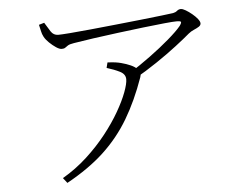

<svg xmlns="http://www.w3.org/2000/svg" viewBox="-52 -757 1103 857"><g transform="rotate(-5 500.0 -328.5)"><path d="M536 -428Q582 -457 630.5 -492.5Q679 -528 718.5 -562Q758 -596 776 -618Q786 -632 783.5 -636Q781 -640 765 -640Q750 -640 709 -636Q668 -632 613 -625.5Q558 -619 499 -611.5Q440 -604 387 -596.5Q334 -589 299 -583Q280 -580 272 -575Q264 -570 259 -566Q254 -562 243 -562Q233 -562 218 -572Q203 -582 188.5 -596Q174 -610 167 -623Q160 -636 157.5 -649.5Q155 -663 151 -678L175 -685Q188 -663 200 -644.5Q212 -626 233 -626Q246 -626 285.5 -629Q325 -632 379.5 -637.5Q434 -643 493 -649Q552 -655 606.5 -661Q661 -667 700 -671.5Q739 -676 752 -678Q763 -680 770.5 -686.5Q778 -693 788 -693Q796 -693 809.5 -685Q823 -677 837 -665.5Q851 -654 860.5 -642Q870 -630 870 -622Q870 -613 860.5 -607Q851 -601 838 -595.5Q825 -590 814 -581Q792 -562 750.5 -530Q709 -498 658.5 -464Q608 -430 557 -401ZM198 13Q258 -22 308 -68Q358 -114 397 -163.5Q436 -213 463 -260Q490 -307 504 -344.5Q518 -382 518 -402Q518 -425 493 -437.5Q468 -450 435 -460L441 -484Q464 -483 477.5 -481Q491 -479 502 -476Q525 -470 544 -461.5Q563 -453 574 -441Q582 -433 584 -426.5Q586 -420 581 -405Q545 -303 498 -224Q451 -145 383.5 -82Q316 -19 216 36Z"/></g></svg>

Font: Noto Serif KR ExtraLight
Style: Regular
Weight: 200
Designer: Ryoko NISHIZUKA 西塚涼子 (kana & ideographs); Frank Grießhammer (Latin, Greek & Cyrillic); Wenlong ZHANG 张文龙 (bopomofo); San
Foundry: Adobe
Version: Version 2.002-H1;hotconv 1.1.0;makeotfexe 2.6.0